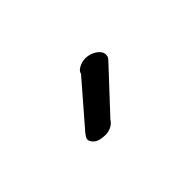

<svg xmlns="http://www.w3.org/2000/svg" viewBox="-27 -750 454 454"><g transform="rotate(-45 200.0 -523.0)"><path d="M185.1 -460Q178.7 -450.2 169.4 -446Q160.2 -441.9 151.9 -441.9Q131.3 -441.9 122.1 -449.2Q112.8 -456.5 112.8 -464.8Q112.8 -468.8 115.5 -472.4Q118.2 -476.1 121.1 -480L211.9 -585Q213.4 -593.3 223.9 -598.6Q234.4 -604 245.1 -604Q252.4 -604 259.8 -601.8Q267.1 -599.6 272.9 -595.7Q278.8 -591.8 282.5 -586.7Q286.1 -581.5 286.1 -575.2Q286.1 -568.4 282 -564Q277.8 -559.6 273.9 -555.2Z"/></g></svg>

Font: Grand Hotel
Style: Regular
Weight: 400
Designer: Brian J. Bonislawsky & Jim Lyles for Astigmatic (AOETI)
Foundry: Astigmatic (AOETI)
Version: Version 001.000